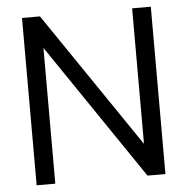

<svg xmlns="http://www.w3.org/2000/svg" viewBox="-51 -749 780 799"><g transform="rotate(-5 339.0 -349.5)"><path d="M70 -699H145L530 -133V-699H608V0H533L148 -567V0H70Z"/></g></svg>

Font: Prompt Light
Style: Regular
Weight: 300
Designer: Katatrad Team
Foundry: CadsonDemak
Version: Version 1.001